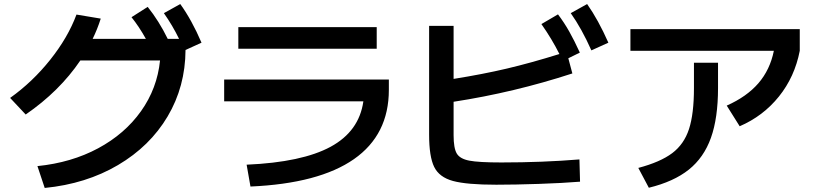

<svg xmlns="http://www.w3.org/2000/svg" viewBox="-20 -875 4040 949"><path d="M771 -576H377Q274 -424 107 -309L30 -391Q141 -470 228.5 -580Q316 -690 358 -803L478 -783Q461 -730 438 -683H701Q667 -744 630 -790L710 -841Q766 -771 809 -683H865Q833 -749 790 -810L871 -855Q928 -776 976 -664L897 -628Q896 -447 808.5 -299.5Q721 -152 563 -59Q405 34 201 54L165 -54Q333 -71 465 -142Q597 -213 677 -325.5Q757 -438 771 -576Z M1776 -374H1088V-482H1902V-431Q1902 -209 1729.5 -88.5Q1557 32 1218 47L1199 -61Q1473 -73 1614 -149.5Q1755 -226 1776 -374ZM1158 -741H1842V-634H1158Z M2101 -209V-747H2222V-485Q2366 -508 2485 -536Q2604 -564 2745 -608Q2708 -682 2656 -756L2738 -804Q2769 -763 2794 -718.5Q2819 -674 2846 -615L2789 -587L2809 -512Q2521 -418 2222 -372V-207Q2222 -143 2237.5 -116.5Q2253 -90 2299.5 -81Q2346 -72 2458 -72Q2661 -72 2844 -87L2847 23Q2761 30 2643 34Q2525 38 2433 38Q2287 38 2219 19.5Q2151 1 2126 -50Q2101 -101 2101 -209ZM2882 -855Q2937 -777 2987 -664L2903 -626Q2855 -734 2801 -810Z M3410 -440V-565H3529V-440Q3529 -292 3494 -194Q3459 -96 3384.5 -36.5Q3310 23 3187 53L3135 -45Q3244 -74 3302.5 -118Q3361 -162 3385.5 -237Q3410 -312 3410 -440ZM3096 -731H3933V-624Q3908 -495 3830 -398Q3752 -301 3636 -251L3572 -353Q3671 -397 3728.5 -463.5Q3786 -530 3805 -624H3096Z"/></svg>

Font: Enso SemiBold
Style: Regular
Weight: 600
Designer: Coji Morishita
Foundry: UNDERFOREST DESIGN
Version: Version 1.000